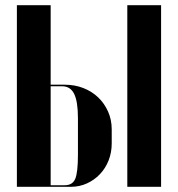

<svg xmlns="http://www.w3.org/2000/svg" viewBox="-20 -719 686 739"><path d="M229 -393Q268 -393 301 -380Q334 -367 358 -344Q382 -321 396 -289.5Q410 -258 410 -221V-167Q410 -132 398 -101.5Q386 -71 364.5 -48.5Q343 -26 314.5 -13Q286 0 253 0H45V-699H175V-393ZM600 -699V0H470V-699ZM280 -264Q280 -328 265.5 -357.5Q251 -387 219 -387H175V-6H229Q259 -6 269.5 -30.5Q280 -55 280 -124Z"/></svg>

Font: Moniqa Black Display
Style: Regular
Weight: 900
Designer: Rajesh Rajput
Foundry: Rajesh Rajput
Version: Version 1.000